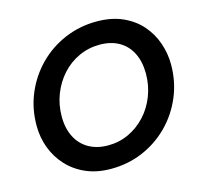

<svg xmlns="http://www.w3.org/2000/svg" viewBox="-105 -826 994 951"><g transform="rotate(-15 392.0 -350.0)"><path d="M351 12Q279 12 223 -12.5Q167 -37 128 -79.5Q89 -122 69 -176Q49 -230 49 -290Q49 -378 81.5 -454.5Q114 -531 171.5 -589Q229 -647 305.5 -679.5Q382 -712 469 -712Q545 -712 602 -686.5Q659 -661 696.5 -618Q734 -575 752.5 -521Q771 -467 771 -411Q771 -323 738.5 -246Q706 -169 648.5 -111Q591 -53 515 -20.5Q439 12 351 12ZM367 -104Q424 -104 473 -127Q522 -150 559.5 -190.5Q597 -231 618 -285Q639 -339 639 -400Q639 -460 617 -504.5Q595 -549 553.5 -573Q512 -597 454 -597Q397 -597 347 -574Q297 -551 260 -510Q223 -469 202 -415.5Q181 -362 181 -301Q181 -241 203.5 -196.5Q226 -152 268 -128Q310 -104 367 -104Z"/></g></svg>

Font: Rethink Sans
Style: Bold Italic
Weight: 700
Italic angle: -10°
Designer: The Rethink Sans project authors (Hans Thiessen). DM Sans designed by Colophon Foundry.
Foundry: Rethink Communications LLC
Version: Version 1.001